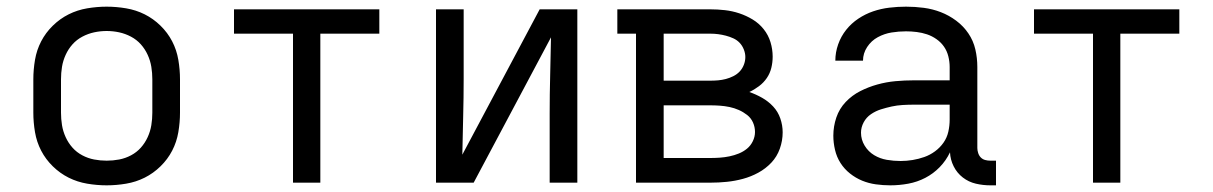

<svg xmlns="http://www.w3.org/2000/svg" viewBox="-20 -548 3640 576"><path d="M300 8Q271 8 241.5 3Q212 -2 186 -15Q160 -28 138.5 -49Q117 -70 103.5 -96Q90 -122 85 -151.5Q80 -181 80 -210V-310Q80 -339 85 -368.5Q90 -398 103.5 -424Q117 -450 138.5 -471Q160 -492 186 -505Q212 -518 241.5 -523Q271 -528 300 -528Q329 -528 358.5 -523Q388 -518 414 -505Q440 -492 461.5 -471Q483 -450 496.5 -424Q510 -398 515 -368.5Q520 -339 520 -310V-210Q520 -181 515 -151.5Q510 -122 496.5 -96Q483 -70 461.5 -49Q440 -28 414 -15Q388 -2 358.5 3Q329 8 300 8ZM300 -66Q319 -66 337.5 -69.5Q356 -73 373 -82Q390 -91 402.5 -105Q415 -119 423 -136.5Q431 -154 434 -172.5Q437 -191 437 -210V-310Q437 -329 434 -347.5Q431 -366 423 -383.5Q415 -401 402.5 -415Q390 -429 373 -438Q356 -447 337.5 -451Q319 -455 300 -455Q281 -455 262.5 -451Q244 -447 227 -438Q210 -429 197.5 -415Q185 -401 177 -383.5Q169 -366 166 -347.5Q163 -329 163 -310V-210Q163 -191 166 -172.5Q169 -154 177 -136.5Q185 -119 197.5 -105Q210 -91 227 -82Q244 -73 262.5 -69.5Q281 -66 300 -66Z M859 0V-447H682V-520H1118V-447H941V0Z M1288 0V-520H1371V-312Q1371 -255 1369.5 -198Q1368 -141 1367 -84L1599 -520H1712V0H1629V-208Q1629 -265 1630.5 -322Q1632 -379 1633 -436L1401 0Z M1888 0V-447H1832V-520H2111Q2133 -520 2155 -517.5Q2177 -515 2198 -508Q2219 -501 2238 -489.5Q2257 -478 2271 -460.5Q2285 -443 2291.5 -421.5Q2298 -400 2298 -378Q2298 -361 2294 -344.5Q2290 -328 2280.5 -314Q2271 -300 2257 -289.5Q2243 -279 2228 -272Q2248 -265 2266.5 -254.5Q2285 -244 2299.5 -228.5Q2314 -213 2321 -192.5Q2328 -172 2328 -151Q2328 -126 2319.5 -102Q2311 -78 2294 -60Q2277 -42 2255 -30Q2233 -18 2209 -11.5Q2185 -5 2160.5 -2.5Q2136 0 2111 0ZM1971 -306H2111Q2123 -306 2134.5 -307Q2146 -308 2157.5 -311Q2169 -314 2180 -319.5Q2191 -325 2199 -333.5Q2207 -342 2211.5 -353.5Q2216 -365 2216 -377Q2216 -388 2211.5 -399.5Q2207 -411 2199 -419.5Q2191 -428 2180 -433Q2169 -438 2157.5 -441Q2146 -444 2134.5 -445.5Q2123 -447 2111 -447H1971ZM1971 -74H2111Q2125 -74 2139.5 -75Q2154 -76 2168.5 -79Q2183 -82 2196.5 -87.5Q2210 -93 2221 -102Q2232 -111 2238.5 -124.5Q2245 -138 2245 -152Q2245 -167 2239 -180.5Q2233 -194 2221.5 -203Q2210 -212 2196.5 -218Q2183 -224 2168.5 -227Q2154 -230 2139.5 -231Q2125 -232 2111 -232H1971Z M2651 8Q2629 8 2607.5 5Q2586 2 2566.5 -6Q2547 -14 2530 -27.5Q2513 -41 2501.5 -59Q2490 -77 2485 -98.5Q2480 -120 2480 -141Q2480 -169 2489 -195.5Q2498 -222 2517 -242Q2536 -262 2560.5 -274.5Q2585 -287 2612 -294.5Q2639 -302 2666.5 -304.5Q2694 -307 2721 -307H2829V-347Q2829 -363 2825 -379Q2821 -395 2812 -408Q2803 -421 2789.5 -430.5Q2776 -440 2761 -445Q2746 -450 2730 -452Q2714 -454 2698 -454Q2676 -454 2654.5 -450.5Q2633 -447 2613.5 -436.5Q2594 -426 2581.5 -407Q2569 -388 2569 -366H2486Q2486 -391 2494.5 -415Q2503 -439 2518.5 -458.5Q2534 -478 2555 -492Q2576 -506 2599.5 -514Q2623 -522 2648 -525Q2673 -528 2698 -528Q2725 -528 2751.5 -524.5Q2778 -521 2802.5 -511.5Q2827 -502 2848.5 -486Q2870 -470 2885 -448Q2900 -426 2906 -400Q2912 -374 2912 -347V-104Q2912 -97 2914.5 -89Q2917 -81 2922.5 -75.5Q2928 -70 2935.5 -68Q2943 -66 2951 -66H2968V8H2951Q2929 8 2907.5 3Q2886 -2 2868.5 -15.5Q2851 -29 2841 -49Q2831 -69 2830 -91Q2818 -66 2799 -46.5Q2780 -27 2756 -14.5Q2732 -2 2705 3Q2678 8 2651 8ZM2682 -65Q2700 -65 2718 -68Q2736 -71 2753 -77Q2770 -83 2785 -94Q2800 -105 2810.5 -120Q2821 -135 2825 -153Q2829 -171 2829 -189V-234H2721Q2705 -234 2688 -233Q2671 -232 2655 -228.5Q2639 -225 2623 -220Q2607 -215 2593 -205.5Q2579 -196 2571 -181Q2563 -166 2563 -150Q2563 -129 2574 -111Q2585 -93 2602.5 -82.5Q2620 -72 2640.5 -68.5Q2661 -65 2682 -65Z M3259 0V-447H3082V-520H3518V-447H3341V0Z"/></svg>

Font: Nova
Style: Regular
Weight: 400
Monospace: yes
Designer: Belleve Invis
Foundry: Belleve Invis
Version: Version 24.1.4; ttfautohint (v1.8.4)